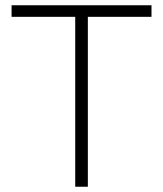

<svg xmlns="http://www.w3.org/2000/svg" viewBox="-20 -710 620 730"><path d="M24 -646V-690H556V-646H314V0H266V-646Z"/></svg>

Font: Oxanium ExtraLight ExtraLight
Style: Regular
Weight: 250
Version: Version 2.000